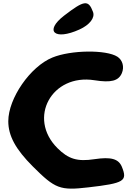

<svg xmlns="http://www.w3.org/2000/svg" viewBox="-20 -1189 799 1158"><path d="M296 -842C163 -788 30 -596 30 -458C30 -370 74 -289 178 -185C313 -50 342 -39 513 -59C730 -84 750 -97 715 -183C695 -231 650 -244 550 -229C446 -213 392 -230 326 -296C145 -477 292 -746 550 -705C650 -689 695 -701 715 -748C731 -786 719 -827 688 -847C621 -890 408 -888 296 -842ZM367 -1095C245 -1001 309 -943 459 -1011C521 -1039 554 -1082 541 -1117C513 -1192 488 -1188 367 -1095Z"/></svg>

Font: Hussar Skorodowane
Style: Bold
Weight: 700
Foundry: Cannot Into Space Fonts
Version: Version 0.892